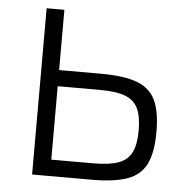

<svg xmlns="http://www.w3.org/2000/svg" viewBox="-47 -665 695 711"><g transform="rotate(5 300.0 -309.0)"><path d="M98 0V-618H164V-16L120 -61H320Q380 -61 414 -73.5Q448 -86 462.5 -115.5Q477 -145 477 -197Q477 -249 462.5 -279Q448 -309 414 -321.5Q380 -334 320 -334H126V-394H320Q405 -394 453.5 -376Q502 -358 522.5 -315.5Q543 -273 543 -197Q543 -122 522.5 -79Q502 -36 453.5 -18Q405 0 320 0Z"/></g></svg>

Font: Victor Mono Light
Style: Regular
Weight: 300
Monospace: yes
Designer: Rune Bjørnerås
Version: Version 1.561;gftools[0.9.30]